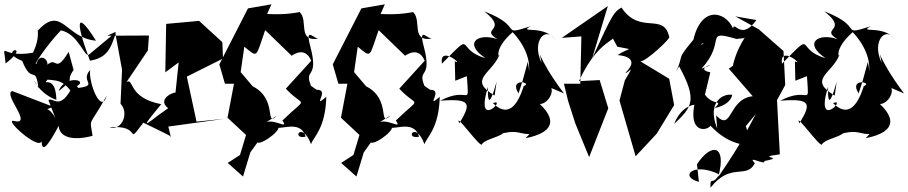

<svg xmlns="http://www.w3.org/2000/svg" viewBox="-24 -637 4220 892"><path d="M233 -89C182 -185 115 -92 223 -141L33 -214C-12 -199 133 -53 41 -75C-10 -87 156 63 169 19C171 63 187 64 249 -53C250 -2 310 20 406 -6C393 -96 386 -38 472 -193C446 -100 386 -255 395 -312C341 -253 455 -238 307 -225C416 -263 277 -296 249 -214C335 -282 275 -250 318 -312L295 -396C219 -272 248 -412 167 -303C237 -334 163 -409 146 -342C125 -323 188 -422 259 -496C342 -479 370 -364 390 -384L515 -488C491 -408 471 -368 394 -355C324 -541 330 -594 422 -448C280 -460 263 -616 152 -495C141 -527 171 -476 129 -392C-26 -365 -8 -455 2 -342C132 -442 -44 -402 79 -354C126 -238 140 -342 155 -227C112 -315 142 -206 238 -173C235 -299 164 -232 197 -267C255 -262 291 -265 354 -124C334 -195 361 -233 317 -243C255 -115 224 -188 201 -172Z M709 -100C614 -24 671 -85 725 -153C568 -183 600 -276 564 -256L663 -403L668 -472L474 -471L511 -488L543 -313L536 -155C577 -112 543 -28 484 -45C643 -61 554 48 642 -67C788 4 762 -9 770 1L758 -49L1019 -85L889 -72L844 -281L1012 -365L1009 -441L901 -540L748 -526L744 -301L806 -347L791 -204C804 -217 697 -183 757 -134Z M1172 -470 1237 -617 1128 -598 995 -338 1021 -248H1063L1033 -90L1119 -10L1091 83L1034 120L1105 183L1139 71L1172 25C1194 38 1310 -52 1256 -53C1259 -19 1370 -91 1396 -2C1326 13 1379 -80 1421 33C1431 0 1488 -38 1492 -187C1419 -127 1513 -222 1447 -220L1421 -238C1386 -323 1459 -265 1418 -420C1391 -521 1437 -451 1459 -458C1354 -440 1411 -542 1368 -581C1246 -557 1162 -586 1196 -564ZM1263 -100C1203 -43 1269 -176 1150 -236L1094 -302L1111 -420C1177 -366 1163 -371 1208 -497L1331 -378C1422 -439 1429 -304 1425 -358L1304 -225C1390 -132 1410 -196 1288 -77C1324 -26 1234 -102 1194 -58Z M1699 -470 1764 -617 1655 -598 1522 -338 1548 -248H1590L1560 -90L1646 -10L1618 83L1561 120L1632 183L1666 71L1699 25C1721 38 1837 -52 1783 -53C1786 -19 1897 -91 1923 -2C1853 13 1906 -80 1948 33C1958 0 2015 -38 2019 -187C1946 -127 2040 -222 1974 -220L1948 -238C1913 -323 1986 -265 1945 -420C1918 -521 1964 -451 1986 -458C1881 -440 1938 -542 1895 -581C1773 -557 1689 -586 1723 -564ZM1790 -100C1730 -43 1796 -176 1677 -236L1621 -302L1638 -420C1704 -366 1690 -371 1735 -497L1858 -378C1949 -439 1956 -304 1952 -358L1831 -225C1917 -132 1937 -196 1815 -77C1851 -26 1761 -102 1721 -58Z M2091 -262 2145 -283C2155 -127 2159 -242 2021 -169C2168 -181 2164 -154 2110 -64C2082 -127 2215 62 2215 32C2249 -5 2339 6 2343 -74C2278 23 2314 -41 2396 -19C2512 10 2514 -105 2418 5C2565 -24 2566 -96 2444 -187C2490 -80 2621 -266 2465 -259L2596 -203C2465 -377 2478 -432 2492 -345C2442 -449 2516 -525 2559 -445C2514 -527 2377 -479 2441 -515C2292 -468 2417 -511 2226 -584C2343 -492 2201 -507 2287 -455C2197 -486 2126 -437 2231 -367C2087 -407 2188 -503 2029 -341C2016 -431 2136 -328 2089 -352ZM2404 -262 2385 -203C2337 -278 2455 -254 2409 -237C2377 -135 2331 -94 2266 -158C2335 -186 2180 -26 2243 -234C2240 -113 2267 -200 2283 -257L2274 -193C2147 -268 2261 -294 2296 -382C2296 -361 2266 -407 2357 -487C2339 -506 2444 -414 2434 -306C2415 -298 2446 -267 2428 -350Z M2844 -420C2930 -402 2898 -418 2845 -381C2845 -381 2961 -377 2882 -299C2890 -291 2935 -356 2879 -264L2854 -170L2929 89L3027 -16L3108 -149L3085 -271L2951 -352C2976 -349 3099 -465 3085 -466C3059 -582 2949 -473 2863 -602C2828 -580 2824 -578 2727 -366L2800 -609L2586 -461L2677 -468L2672 -248H2596L2615 -169L2649 -63L2713 93L2802 -134L2762 -265L2666 -260C2770 -491 2881 -437 2804 -494Z M3441 -51 3488 -108C3435 -13 3435 6 3313 185C3354 33 3280 26 3214 126L3223 208C3129 183 3197 114 3317 173C3287 230 3274 177 3277 235C3371 114 3444 198 3483 121C3442 80 3535 135 3527 111C3635 91 3476 96 3599 80L3584 -208L3574 -150L3624 -242L3616 -400L3501 -501L3392 -561L3490 -544C3419 -443 3385 -545 3382 -504C3346 -588 3225 -615 3193 -431C3293 -434 3269 -458 3235 -428C3248 -490 3182 -386 3232 -493C3101 -341 3161 -397 3117 -305L3131 -329C3218 -170 3190 -139 3108 -61C3149 -168 3236 -149 3202 -151C3166 38 3347 -62 3253 -81C3323 8 3394 36 3470 40ZM3441 -373 3362 -318 3473 -190C3357 -177 3379 -21 3303 -101L3308 -40C3255 -171 3346 -205 3378 -196C3362 -126 3232 -131 3294 -132C3340 -180 3293 -140 3251 -197L3276 -301C3187 -319 3343 -356 3235 -318C3354 -447 3242 -501 3398 -456L3434 -460C3467 -501 3391 -418 3377 -309Z M3671 -262 3725 -283C3735 -127 3739 -242 3601 -169C3748 -181 3744 -154 3690 -64C3662 -127 3795 62 3795 32C3829 -5 3919 6 3923 -74C3858 23 3894 -41 3976 -19C4092 10 4094 -105 3998 5C4145 -24 4146 -96 4024 -187C4070 -80 4201 -266 4045 -259L4176 -203C4045 -377 4058 -432 4072 -345C4022 -449 4096 -525 4139 -445C4094 -527 3957 -479 4021 -515C3872 -468 3997 -511 3806 -584C3923 -492 3781 -507 3867 -455C3777 -486 3706 -437 3811 -367C3667 -407 3768 -503 3609 -341C3596 -431 3716 -328 3669 -352ZM3984 -262 3965 -203C3917 -278 4035 -254 3989 -237C3957 -135 3911 -94 3846 -158C3915 -186 3760 -26 3823 -234C3820 -113 3847 -200 3863 -257L3854 -193C3727 -268 3841 -294 3876 -382C3876 -361 3846 -407 3937 -487C3919 -506 4024 -414 4014 -306C3995 -298 4026 -267 4008 -350Z"/></svg>

Font: Asimov Silicon
Style: Regular
Weight: 400
Designer: Google
Version: Version 2.000980; 2014